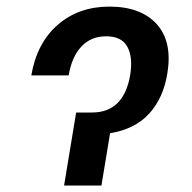

<svg xmlns="http://www.w3.org/2000/svg" viewBox="-20 -573 592 593"><path d="M76.7 -340.2Q93.8 -440.3 158.4 -496.4Q223 -552.6 317.8 -552.6Q415.1 -552.6 464.1 -498.4Q513.1 -444.2 496.8 -345.9Q484.7 -270.6 440.9 -222.3Q397 -174 320 -161.6L293.3 0H177.9L215.2 -225.5H264.2Q362.2 -225.5 382.1 -341.3Q391 -396.7 373.2 -428.8Q355.5 -460.9 307.9 -460.9Q261 -460.9 231.4 -429.3Q201.7 -397.7 192.1 -340.2Z"/></svg>

Font: Karasuma Gothic
Style: Medium Italic
Weight: 500
Italic angle: 9.39998°
Designer: Rasmus Andersson / Ryoko Nishizuka
Foundry: Genbu
Version: Version 1.00